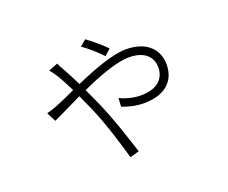

<svg xmlns="http://www.w3.org/2000/svg" viewBox="-111 -792 1223 1029"><g transform="rotate(-20 500.0 -277.5)"><path d="M565 -525C537 -555 485 -597 459 -616L424 -587C460 -561 502 -525 530 -494ZM220 -524C233 -511 247 -489 256 -475C267 -457 285 -423 305 -382C258 -361 218 -342 191 -332C176 -326 156 -319 132 -313L159 -260C195 -276 256 -307 325 -340C337 -313 350 -285 362 -258C409 -152 445 -28 471 61L523 46C496 -38 453 -173 405 -278C394 -303 381 -331 368 -359C466 -404 574 -445 645 -445C747 -445 776 -388 776 -342C776 -289 745 -231 637 -231C591 -231 547 -245 519 -259L516 -211C544 -199 591 -186 637 -186C765 -186 823 -251 823 -341C823 -423 766 -491 645 -491C566 -491 448 -445 348 -401C328 -442 308 -480 294 -505C286 -518 279 -531 273 -545Z"/></g></svg>

Font: Noto Sans CJK Light
Style: Regular
Weight: 300
Designer: Ryoko NISHIZUKA (kana & ideographs); Paul D. Hunt (Latin, Greek & Cyrillic); Wenlong ZHANG (bopomofo); Sandoll Communica
Foundry: Adobe Systems Incorporated
Version: Version 1.000;PS 1;hotconv 1.0.78;makeotf.lib2.5.61930